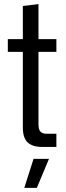

<svg xmlns="http://www.w3.org/2000/svg" viewBox="-20 -714 319 933"><path d="M184 0Q138 0 114.5 -22Q91 -44 91 -94V-462H18V-524H91V-685L167 -694V-524H254V-462H167V-109Q167 -85 176.5 -74.5Q186 -64 207 -64H254V0ZM98 199 143 58H218L159 199Z"/></svg>

Font: Mona Sans SemiCondensed
Style: Regular
Weight: 400
Width: 4
Designer: Deni Anggara
Foundry: GitHub
Version: Version 2.000